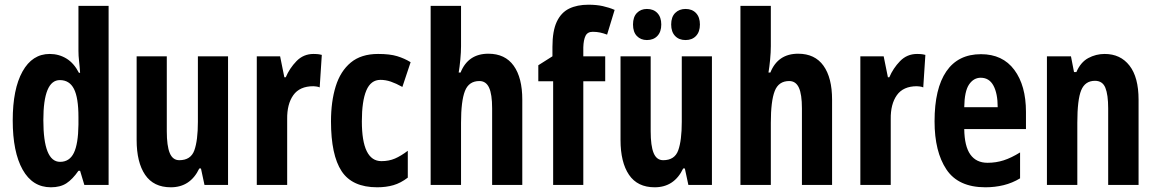

<svg xmlns="http://www.w3.org/2000/svg" viewBox="-20 -785 4912 815"><path d="M196 10Q118 10 76 -65Q34 -140 34 -274Q34 -407 75.5 -481.5Q117 -556 191 -556Q230 -556 262 -536.5Q294 -517 315 -476H320Q318 -506 315.5 -527Q313 -548 313 -569V-760H441V0H338L320 -60H313Q288 -24 262 -7Q236 10 196 10ZM235 -98Q275 -98 293.5 -136Q312 -174 313 -256V-288Q313 -370 294 -407.5Q275 -445 234 -445Q164 -445 164 -275Q164 -98 235 -98Z M948 -546V0H848L833 -70H826Q788 10 705 10Q632 10 596 -43Q560 -96 560 -191V-546H688V-228Q688 -166 700.5 -135.5Q713 -105 741 -105Q790 -105 805 -147Q820 -189 820 -268V-546Z M1311 -556Q1317 -556 1325.5 -555.5Q1334 -555 1346 -552L1337 -414Q1331 -417 1321.5 -418Q1312 -419 1310 -419Q1252 -419 1225 -381Q1198 -343 1199 -279V0H1070V-546H1169L1187 -457H1193Q1209 -495 1238.5 -525.5Q1268 -556 1311 -556Z M1581 10Q1475 10 1430 -58.5Q1385 -127 1385 -270Q1385 -354 1405 -418.5Q1425 -483 1469 -519.5Q1513 -556 1585 -556Q1635 -556 1666 -546.5Q1697 -537 1723 -521L1688 -416Q1661 -431 1639 -438.5Q1617 -446 1595 -446Q1554 -446 1535 -401Q1516 -356 1516 -270Q1516 -101 1599 -101Q1631 -101 1656.5 -112Q1682 -123 1711 -145V-31Q1681 -8 1650 1Q1619 10 1581 10Z M1937 -589Q1937 -564 1934 -532Q1931 -500 1927 -477H1935Q1967 -557 2053 -557Q2124 -557 2160.5 -506Q2197 -455 2197 -362V0H2069V-325Q2069 -385 2056 -413Q2043 -441 2015 -441Q1970 -441 1953.5 -398.5Q1937 -356 1937 -264V0H1808V-760H1937Z M2549 -440H2456V0H2328V-440H2265V-508L2325 -546V-586Q2325 -654 2343.5 -693Q2362 -732 2396 -748.5Q2430 -765 2478 -765Q2512 -765 2539 -759Q2566 -753 2589 -743L2557 -638Q2541 -644 2527 -647Q2513 -650 2496 -650Q2474 -650 2465.5 -633Q2457 -616 2456 -584V-546H2549Z M3002 -546V0H2902L2887 -70H2880Q2842 10 2759 10Q2686 10 2650 -43Q2614 -96 2614 -191V-546H2742V-228Q2742 -166 2754.5 -135.5Q2767 -105 2795 -105Q2844 -105 2859 -147Q2874 -189 2874 -268V-546ZM2667 -681Q2667 -713 2683.5 -730Q2700 -747 2726 -747Q2754 -747 2770.5 -729.5Q2787 -712 2787 -681Q2787 -650 2770.5 -632.5Q2754 -615 2726 -615Q2700 -615 2683.5 -632Q2667 -649 2667 -681ZM2829 -681Q2829 -713 2846 -730Q2863 -747 2890 -747Q2918 -747 2934.5 -729.5Q2951 -712 2951 -681Q2951 -650 2934.5 -632.5Q2918 -615 2890 -615Q2862 -615 2845.5 -632.5Q2829 -650 2829 -681Z M3252 -589Q3252 -564 3249 -532Q3246 -500 3242 -477H3250Q3282 -557 3368 -557Q3439 -557 3475.5 -506Q3512 -455 3512 -362V0H3384V-325Q3384 -385 3371 -413Q3358 -441 3330 -441Q3285 -441 3268.5 -398.5Q3252 -356 3252 -264V0H3123V-760H3252Z M3873 -556Q3879 -556 3887.5 -555.5Q3896 -555 3908 -552L3899 -414Q3893 -417 3883.5 -418Q3874 -419 3872 -419Q3814 -419 3787 -381Q3760 -343 3761 -279V0H3632V-546H3731L3749 -457H3755Q3771 -495 3800.5 -525.5Q3830 -556 3873 -556Z M4144 -555Q4236 -555 4285.5 -488.5Q4335 -422 4335 -310V-237H4073Q4074 -164 4099 -129Q4124 -94 4172 -94Q4208 -94 4240.5 -104.5Q4273 -115 4310 -138V-28Q4277 -8 4240 1Q4203 10 4163 10Q4048 10 3997.5 -65.5Q3947 -141 3947 -270Q3947 -409 3997 -482Q4047 -555 4144 -555ZM4143 -455Q4113 -455 4093.5 -426.5Q4074 -398 4073 -330H4215Q4215 -388 4197 -421.5Q4179 -455 4143 -455Z M4669 -556Q4736 -556 4774.5 -506.5Q4813 -457 4813 -362V0H4684V-325Q4684 -383 4672 -412.5Q4660 -442 4628 -442Q4586 -442 4569.5 -402Q4553 -362 4553 -264V0H4424V-546H4526L4539 -479H4549Q4567 -521 4599.5 -538.5Q4632 -556 4669 -556Z"/></svg>

Font: Noto Sans Gujarati UI ExtraCondensed
Style: Bold
Weight: 700
Width: 2
Designer: Jelle Bosma - Monotype Design Team, Universal Thirst
Foundry: Monotype Imaging Inc.
Version: Version 2.106; ttfautohint (v1.8.4.7-5d5b)